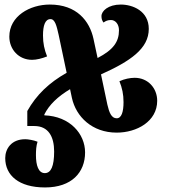

<svg xmlns="http://www.w3.org/2000/svg" viewBox="-20 -570 741 844"><path d="M572 -228C552 -228 527 -223 505 -213C517 -183 523 -156 523 -121C523 -78 514 -50 493 -50C470 -50 460 -75 452 -110L424 -243C553 -301 634 -356 634 -443C634 -522 563 -550 511 -550C456 -550 426 -522 426 -499C426 -487 429 -479 435 -471C445 -478 453 -482 468 -482C487 -482 503 -464 503 -437C503 -386 478 -351 409 -315L391 -399C374 -478 317 -550 199 -550C111 -550 21 -499 21 -409C21 -353 62 -307 121 -307C141 -307 164 -313 187 -322C175 -352 169 -380 169 -414C169 -457 178 -486 202 -486C222 -486 229 -456 238 -416L273 -250C195 -206 140 -153 100 -82V-16H131C193 -16 218 31 218 96C218 161 204 191 177 191C149 191 138 157 138 112C138 92 139 72 145 53C128 46 103 42 91 42C29 42 3 85 3 125C3 201 63 254 178 254C295 254 354 188 354 100C354 19 288 -59 175 -63V-67C196 -109 233 -145 288 -178L296 -140C314 -57 385 13 493 13C581 13 671 -36 671 -127C671 -182 631 -228 572 -228Z"/></svg>

Font: Noto Serif Georgian ExtraCondensed ExtraBold
Style: Regular
Weight: 800
Width: 2
Designer: Monotype Design Team, Akaki Razmadze
Foundry: Google LLC
Version: Version 2.003